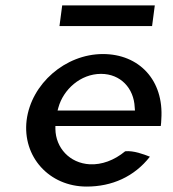

<svg xmlns="http://www.w3.org/2000/svg" viewBox="-20 -684 636 707"><path d="M550 -664H209L199 -588H540ZM184 -209V-220H572C573 -229 574 -236 574 -245C584 -389 492 -485 359 -485C221 -485 95 -376 78 -241C62 -107 161 3 299 3C392 3 474 -33 532 -107C509 -116 472 -130 441 -127C400 -93 354 -77 311 -79C236 -83 185 -140 184 -209ZM476 -289 477 -277H192L195 -288C213 -354 276 -412 352 -412C424 -412 473 -359 476 -289Z"/></svg>

Font: Bluebird
Style: LiObl
Weight: 300
Designer: Jasper
Foundry: Cannot Into Space Fonts
Version: Version 0.98